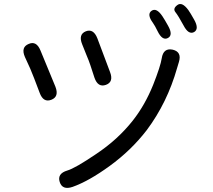

<svg xmlns="http://www.w3.org/2000/svg" viewBox="-20 -867 1040 939"><path d="M335 47Q285 64 272 23Q259 -18 309 -33Q347 -44 449 -113Q556 -184 630 -278Q689 -353 729 -452Q765 -543 771 -582Q779 -634 825 -624Q870 -613 855 -564Q853 -559 846 -534Q798 -365 698 -231Q622 -132 516 -55Q414 19 335 47ZM231 -379Q192 -364 174 -413L147 -484Q138 -508 128 -531L102 -588Q81 -636 120 -652Q158 -669 178 -620L251 -443Q270 -394 231 -379ZM498 -452Q459 -438 442 -487L422 -548Q414 -572 404 -595L382 -650Q362 -699 400 -714Q437 -728 456 -680L518 -515Q537 -466 498 -452ZM801 -681Q774 -667 751 -714Q738 -741 728 -755Q697 -797 721 -814Q745 -831 774 -788Q786 -770 802 -741Q828 -695 801 -681ZM929 -710Q902 -696 878 -742Q852 -790 838 -807.5Q824 -825 847 -842Q870 -860 901 -818Q911 -804 930 -770Q955 -725 929 -710Z"/></svg>

Font: Resource Han Rounded KR
Style: Regular
Weight: 400
Designer: Cyano Hao (round all glyphs); Ryoko NISHIZUKA 西塚涼子 (kana, bopomofo & ideographs); Paul D. Hunt (Latin, Greek & Cyrillic)
Foundry: Cyano Hao
Version: 0.990